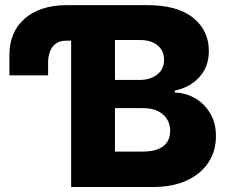

<svg xmlns="http://www.w3.org/2000/svg" viewBox="-20 -748 900 768"><path d="M264.6 0V-585.4H246.6Q216.8 -585.4 200.7 -571.8Q184.6 -558.1 178.2 -536.9Q171.9 -515.6 172.4 -494.1V-446.8H17.6V-525.9Q17.1 -620.1 78.9 -673.6Q140.6 -727.1 246.6 -727.5H567.9Q689.9 -727.5 752.7 -676.8Q815.4 -626 815.4 -543.5Q815.4 -481 777.3 -439.5Q739.3 -397.9 679.2 -385.7V-377.9Q723.6 -376.5 761 -354.7Q798.3 -333 821 -294.4Q843.8 -255.9 843.8 -203.6Q843.8 -144.5 814 -98.6Q784.2 -52.7 727.8 -26.4Q671.4 0 591.3 0ZM439.9 -428.2H537.6Q580.6 -428.2 608.4 -449.5Q636.2 -470.7 636.2 -509.3Q636.2 -545.4 610.1 -566.7Q584 -587.9 540.5 -587.9H439.9ZM439.9 -141.6H548.8Q606 -141.6 633.3 -163.3Q660.6 -185.1 660.6 -223.6Q660.6 -265.6 631.6 -290.5Q602.5 -315.4 552.2 -315.4H439.9Z"/></svg>

Font: Inter Tight ExtraBold
Style: Regular
Weight: 800
Designer: Rasmus Andersson
Foundry: rsms
Version: Version 3.004; ttfautohint (v1.8.4.7-5d5b)